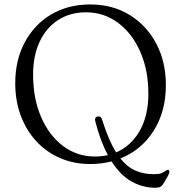

<svg xmlns="http://www.w3.org/2000/svg" viewBox="-20 -736 833 882"><path d="M394.5 -715.5Q497 -715.5 575.2 -667.5Q653.5 -619.5 697.8 -535.8Q742 -452 742 -345Q742 -224 685.8 -135.2Q629.5 -46.5 533 -8Q564.5 31 601.8 47.5Q639 64 685 64Q713 64 723.5 58.8Q734 53.5 746 45.5Q751 42.5 754.5 45.2Q758 48 758 53Q758 60 751.5 72L732 105.5Q725 117.5 717 122Q709 126.5 694 126.5Q636 126.5 584.8 98Q533.5 69.5 492.5 5.5Q445.5 17.5 394.5 17.5Q319 17.5 255.8 -10Q192.5 -37.5 146.5 -87.5Q100.5 -137.5 75.2 -205.2Q50 -273 50 -353.5Q50 -460 93.8 -541.8Q137.5 -623.5 215 -669.5Q292.5 -715.5 394.5 -715.5ZM418 -177Q412.5 -199 430.5 -201Q444.5 -203.5 450 -183.5Q479 -90.5 513.5 -36Q581.5 -65 621.5 -134.5Q661.5 -204 661.5 -305Q661.5 -414 624.2 -498.5Q587 -583 522.2 -631.2Q457.5 -679.5 375 -679.5Q303 -679.5 248.2 -644.8Q193.5 -610 162.8 -545.8Q132 -481.5 132 -393Q132 -283.5 168.8 -198.5Q205.5 -113.5 269.8 -65.2Q334 -17 416.5 -17Q447 -17 475.5 -23.5Q441.5 -87 418 -177Z"/></svg>

Font: Fraunces 9pt S000 Light
Style: Regular
Weight: 300
Version: Version 1.000; ttfautohint (v1.8.3)